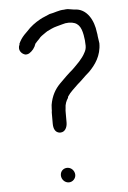

<svg xmlns="http://www.w3.org/2000/svg" viewBox="-50 -695 497 747"><g transform="rotate(-5 198.5 -321.0)"><path d="M41 -525C39 -510 52 -497 65 -495C69 -495 74 -496 78 -498C91 -506 101 -518 106 -534C106 -534 106 -535 107 -535C111 -540 116 -545 122 -551C129 -561 138 -565 147 -572L156 -578C169 -584 179 -590 195 -594C203 -596 210 -598 217 -600L229 -603C233 -603 237 -604 242 -604C279 -604 290 -583 296 -551L299 -530C299 -523 300 -516 300 -509C300 -498 297 -490 293 -483C281 -459 260 -440 242 -422C223 -406 207 -390 189 -372C168 -351 154 -326 148 -291C148 -286 147 -281 147 -275V-269C146 -265 146 -261 146 -256V-218C146 -198 153 -183 170 -181H173C191 -181 200 -199 200 -218V-256C200 -262 200 -268 201 -273C201 -289 207 -303 214 -313C214 -315 214 -316 215 -318C225 -334 243 -349 256 -362C273 -376 287 -392 304 -406C329 -431 354 -465 354 -514L350 -542C350 -547 349 -552 348 -557C343 -603 318 -653 268 -653C260 -654 251 -656 243 -657C239 -657 233 -657 228 -656C208 -656 190 -647 171 -644L150 -635C144 -633 139 -630 133 -627C113 -616 94 -602 79 -585L66 -572C56 -561 50 -552 44 -539V-535C42 -532 41 -529 41 -525ZM160 -15C160 1 173 15 189 15C204 15 216 2 216 -12C216 -28 203 -42 187 -42C172 -42 160 -31 160 -15Z"/></g></svg>

Font: Scribbler
Style: Regular
Weight: 400
Designer: Mew Too
Foundry: Cannot Into Space Fonts
Version: Version 1.001